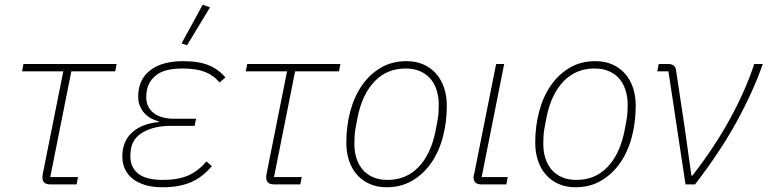

<svg xmlns="http://www.w3.org/2000/svg" viewBox="-20 -778 3238 810"><path d="M193 0Q159 0 159 -29Q159 -34 159.5 -38Q160 -42 161 -47L247 -477H73L79 -508H472L466 -477H281L192 -31H309L303 0Z M874 -77Q854 -54 833 -37.5Q812 -21 787 -10Q762 1 732.5 6.5Q703 12 666 12Q621 12 589 1.5Q557 -9 536.5 -26.5Q516 -44 506 -67.5Q496 -91 496 -117Q496 -181 536.5 -218.5Q577 -256 649 -263L650 -266Q608 -277 585.5 -305Q563 -333 563 -371Q563 -441 612.5 -480.5Q662 -520 753 -520Q819 -520 861 -502.5Q903 -485 931 -451L906 -430Q882 -460 845 -474.5Q808 -489 751 -489Q677 -489 642.5 -463.5Q608 -438 600 -399Q597 -385 597 -369Q597 -325 628.5 -301Q660 -277 714 -277H807L801 -247H699Q636 -247 589.5 -223.5Q543 -200 533 -153Q531 -140 530.5 -132Q530 -124 530 -118Q530 -72 563 -45.5Q596 -19 667 -19Q731 -19 773.5 -37.5Q816 -56 851 -97ZM769 -587 746 -595 835 -758 866 -747Z M1137 0Q1103 0 1103 -29Q1103 -34 1103.5 -38Q1104 -42 1105 -47L1191 -477H1017L1023 -508H1416L1410 -477H1225L1136 -31H1253L1247 0Z M1611 12Q1571 12 1539.5 -2Q1508 -16 1486 -41Q1464 -66 1452.5 -100.5Q1441 -135 1441 -176Q1441 -245 1457.5 -307.5Q1474 -370 1506.5 -417Q1539 -464 1586 -492Q1633 -520 1695 -520Q1735 -520 1766.5 -506Q1798 -492 1820 -467Q1842 -442 1853.5 -407.5Q1865 -373 1865 -332Q1865 -263 1848.5 -200.5Q1832 -138 1799.5 -91Q1767 -44 1719.5 -16Q1672 12 1611 12ZM1615 -19Q1693 -19 1745 -72.5Q1797 -126 1817 -223L1826 -271Q1829 -287 1830 -303Q1831 -319 1831 -337Q1831 -368 1822.5 -396Q1814 -424 1797 -444.5Q1780 -465 1753.5 -477Q1727 -489 1691 -489Q1613 -489 1561 -435.5Q1509 -382 1489 -285L1480 -237Q1477 -221 1476 -205Q1475 -189 1475 -171Q1475 -139 1483.5 -111.5Q1492 -84 1509 -63.5Q1526 -43 1552.5 -31Q1579 -19 1615 -19Z M2116 0H2012Q1978 0 1978 -29Q1978 -34 1978.5 -38Q1979 -42 1981 -47L2073 -508H2107L2012 -31H2122Z M2408 12Q2368 12 2336.5 -2Q2305 -16 2283 -41Q2261 -66 2249.5 -100.5Q2238 -135 2238 -176Q2238 -245 2254.5 -307.5Q2271 -370 2303.5 -417Q2336 -464 2383 -492Q2430 -520 2492 -520Q2532 -520 2563.5 -506Q2595 -492 2617 -467Q2639 -442 2650.5 -407.5Q2662 -373 2662 -332Q2662 -263 2645.5 -200.5Q2629 -138 2596.5 -91Q2564 -44 2516.5 -16Q2469 12 2408 12ZM2412 -19Q2490 -19 2542 -72.5Q2594 -126 2614 -223L2623 -271Q2626 -287 2627 -303Q2628 -319 2628 -337Q2628 -368 2619.5 -396Q2611 -424 2594 -444.5Q2577 -465 2550.5 -477Q2524 -489 2488 -489Q2410 -489 2358 -435.5Q2306 -382 2286 -285L2277 -237Q2274 -221 2273 -205Q2272 -189 2272 -171Q2272 -139 2280.5 -111.5Q2289 -84 2306 -63.5Q2323 -43 2349.5 -31Q2376 -19 2412 -19Z M2872 0 2800 -477H2753L2759 -508H2798Q2829 -508 2832 -482L2868 -243L2897 -37H2901Q2995 -158 3060 -277Q3125 -396 3162 -508H3198Q3158 -393 3088 -265Q3018 -137 2912 0Z"/></svg>

Font: IBM Plex Sans ExtLt
Style: Italic
Weight: 200
Italic angle: -11°
Designer: Mike Abbink, Paul van der Laan, Pieter van Rosmalen
Foundry: Bold Monday
Version: Version 3.005